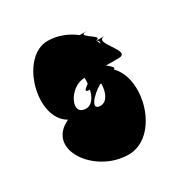

<svg xmlns="http://www.w3.org/2000/svg" viewBox="-130 -670 694 729"><g transform="rotate(-30 217.0 -306.0)"><path d="M95 -272C-36 -212 81 -42 229 -42C363 -42 427 -264 341 -350C353 -354 336 -367 323 -378C323 -378 327 -378 327 -378C327 -378 323 -378 323 -378C323 -378 322 -379 322 -379C324 -379 325 -378 327 -378H377C445 -378 311 -478 377 -478H338V-479C379 -484 265 -528 327 -528H294C262 -553 220 -570 177 -570C55 -570 -11 -332 95 -272ZM177 -274C108 -274 161 -378 227 -378H229C229 -370 229 -361 228 -353C212 -341 196 -330 224 -329C217 -298 200 -274 177 -274ZM229 -379V-378H227ZM229 -256C187 -256 222 -301 268 -328H273C273 -292 258 -256 229 -256ZM339 -477C347 -474 349 -468 346 -460C344 -466 342 -471 339 -477Z"/></g></svg>

Font: Digital Distortion
Style: Regular
Weight: 400
Version: Version 1